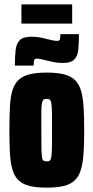

<svg xmlns="http://www.w3.org/2000/svg" viewBox="-20 -850 427 878"><path d="M194 8Q146 8 115.5 0.5Q85 -7 66 -24.5Q47 -42 37.5 -72.5Q28 -103 25.5 -148Q23 -193 23 -255Q23 -318 25.5 -363.5Q28 -409 37.5 -438.5Q47 -468 66 -485.5Q85 -503 116 -510.5Q147 -518 194 -518Q240 -518 271 -510.5Q302 -503 321 -485.5Q340 -468 349.5 -438.5Q359 -409 362 -363.5Q365 -318 365 -255Q365 -192 362 -147.5Q359 -103 349.5 -72.5Q340 -42 321 -24.5Q302 -7 271.5 0.5Q241 8 194 8ZM194 -112Q202 -112 207 -115Q212 -118 214.5 -131.5Q217 -145 217.5 -174Q218 -203 218 -255Q218 -307 217.5 -336.5Q217 -366 214.5 -379Q212 -392 207 -395Q202 -398 193 -398Q185 -398 180 -395Q175 -392 172 -379Q169 -366 169 -336.5Q169 -307 169 -255Q169 -203 169.5 -174Q170 -145 172 -131.5Q174 -118 179.5 -115Q185 -112 194 -112ZM48 -550Q48 -592 51.5 -621.5Q55 -651 70.5 -666.5Q86 -682 123 -682Q144 -682 161.5 -679Q179 -676 196 -671Q208 -668 221 -665.5Q234 -663 242 -663Q252 -663 254 -670.5Q256 -678 256 -694H341Q341 -652 338 -622.5Q335 -593 319.5 -577.5Q304 -562 267 -562Q246 -562 228.5 -565.5Q211 -569 195 -573Q182 -576 169.5 -579Q157 -582 148 -582Q138 -582 136 -574Q134 -566 134 -550ZM78 -742V-830H310V-742Z"/></svg>

Font: Saira ExtraCondensed Black
Style: Regular
Weight: 900
Width: 2
Designer: Hector Gatti with collaboration of the Omnibus-Type team
Foundry: Omnibus-Type
Version: Version 1.101